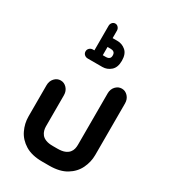

<svg xmlns="http://www.w3.org/2000/svg" viewBox="-210 -796 945 1071"><g transform="rotate(30 262.5 -260.5)"><path d="M182 -508V-666Q182 -678 189.5 -687Q197 -696 209 -696Q220 -696 228 -687Q236 -678 236 -666V-618H267Q297 -618 320.5 -598Q344 -578 344 -534Q344 -491 320.5 -470.5Q297 -450 267 -450H173Q160 -450 151 -458Q142 -466 142 -479Q142 -491 151 -499.5Q160 -508 173 -508ZM236 -561V-508H258Q269 -508 277 -514Q285 -520 285 -534Q285 -549 277 -555Q269 -561 258 -561ZM286 175H240Q173 175 130.5 149Q88 123 68 81.5Q48 40 48 -5V-206Q48 -233 64.5 -251Q81 -269 104 -269Q127 -269 143.5 -251Q160 -233 160 -206V-5Q160 7 163.5 20Q167 33 176 44.5Q185 56 202.5 63Q220 70 248 70H277Q306 70 323.5 63Q341 56 350.5 44.5Q360 33 363 20Q366 7 366 -5V-337Q366 -364 382.5 -382Q399 -400 422 -400Q445 -400 461.5 -382Q478 -364 478 -337V-5Q478 40 458 81.5Q438 123 395.5 149Q353 175 286 175Z"/></g></svg>

Font: Beiruti
Style: Bold
Weight: 700
Designer: Arlette Boutros
Foundry: Boutros
Version: Version 1.41